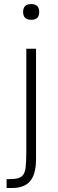

<svg xmlns="http://www.w3.org/2000/svg" viewBox="-20 -766 282 937"><path d="M12.2 151.4V108.4L32.2 107.9Q69.8 107.9 85.7 95Q101.6 82 105 52.2Q108.4 22.5 108.4 -27.8V-528.3H155.8V9.8Q155.8 50.8 147.5 78.1Q139.2 105.5 123.8 121.6Q108.4 137.7 86.9 144.5Q65.4 151.4 39.1 151.4ZM132.3 -669.4Q112.3 -669.4 102.5 -679.2Q92.8 -689 92.8 -707.5Q92.8 -726.6 102.5 -736.3Q112.3 -746.1 132.3 -746.1Q152.3 -746.1 161.9 -736.3Q171.4 -726.6 171.4 -707.5Q171.4 -689 161.9 -679.2Q152.3 -669.4 132.3 -669.4Z"/></svg>

Font: Comme Thin
Style: Regular
Weight: 250
Version: Version 1.000;gftools[0.9.27]